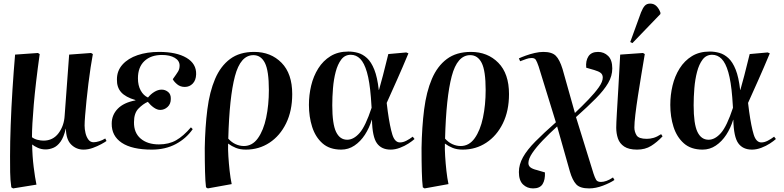

<svg xmlns="http://www.w3.org/2000/svg" viewBox="-20 -819 4363 1069"><path d="M53 230 43 224Q37 183 36.5 139.5Q36 96 36 51Q36 -25 39.5 -122Q43 -219 49.5 -321Q56 -423 64 -515L191 -524L201 -518Q178 -353 168 -236.5Q158 -120 158 -55Q171 -45 189 -40.5Q207 -36 222 -36Q275 -36 306 -77.5Q337 -119 340 -176L365 -515L487 -524L497 -518Q491 -487 484.5 -443.5Q478 -400 472 -352Q466 -304 461.5 -258.5Q457 -213 454 -176.5Q451 -140 451 -120Q451 -100 456 -78.5Q461 -57 472 -42Q483 -27 501 -27Q514 -27 532 -32.5Q550 -38 566 -48L573 -34Q565 -28 544 -16.5Q523 -5 497 4.5Q471 14 445 14Q405 14 376.5 -14Q348 -42 347 -102H346Q335 -55 317 -30Q299 -5 277 4Q255 13 234 13Q210 13 189.5 3.5Q169 -6 160 -14H159Q160 51 167.5 111Q175 171 183 209Z M825 14Q715 14 658 -24Q601 -62 602 -131Q602 -179 635.5 -213.5Q669 -248 734 -260V-262Q679 -278 654.5 -305.5Q630 -333 631 -377Q631 -425 662 -459.5Q693 -494 746 -512Q799 -530 866 -530Q963 -530 1018.5 -497Q1074 -464 1072 -405Q1071 -372 1053 -353.5Q1035 -335 1009 -335Q984 -335 966.5 -349.5Q949 -364 942 -378Q963 -407 971.5 -421Q980 -435 980 -454Q980 -481 953 -497Q926 -513 882 -513Q820 -513 784 -479Q748 -445 748 -383Q748 -343 763.5 -315Q779 -287 804 -276Q819 -295 839.5 -307.5Q860 -320 880 -320Q900 -320 916 -307Q932 -294 931 -268Q931 -240 913 -223.5Q895 -207 872 -207Q855 -207 836.5 -220Q818 -233 803 -252Q776 -240 751 -214.5Q726 -189 726 -139Q725 -80 763 -47.5Q801 -15 865 -15Q920 -15 960.5 -38Q1001 -61 1043 -110L1053 -100Q1017 -48 959 -17Q901 14 825 14Z M1137 230 1127 224Q1123 193 1121.5 136Q1120 79 1120 5Q1122 -112 1134.5 -210Q1147 -308 1177.5 -379.5Q1208 -451 1261 -490.5Q1314 -530 1395 -530Q1488 -530 1547.5 -469.5Q1607 -409 1607 -295Q1607 -202 1573 -132.5Q1539 -63 1480.5 -24.5Q1422 14 1349 14Q1317 14 1293.5 4.5Q1270 -5 1251 -19H1250Q1249 11 1251.5 51Q1254 91 1258.5 132Q1263 173 1270 206ZM1338 -6Q1385 -6 1416 -49.5Q1447 -93 1462 -164Q1477 -235 1477 -318Q1477 -425 1455 -468.5Q1433 -512 1391 -512Q1319 -512 1288 -394.5Q1257 -277 1251 -47Q1270 -26 1292.5 -16Q1315 -6 1338 -6Z M1880 14Q1815 14 1775.5 -21Q1736 -56 1718 -112.5Q1700 -169 1700 -235Q1700 -290 1712.5 -342.5Q1725 -395 1752 -438Q1779 -481 1820.5 -506.5Q1862 -532 1920 -532Q1947 -532 1973.5 -524.5Q2000 -517 2023.5 -495.5Q2047 -474 2064 -431.5Q2081 -389 2089 -318H2090Q2103 -365 2112 -398.5Q2121 -432 2127.5 -460Q2134 -488 2142 -518L2242 -527L2254 -522Q2219 -438 2191 -375.5Q2163 -313 2133 -246L2139 -198Q2151 -113 2164.5 -69.5Q2178 -26 2207 -26Q2224 -26 2242.5 -35.5Q2261 -45 2278 -58L2288 -45Q2276 -34 2254.5 -20Q2233 -6 2206.5 4Q2180 14 2155 14Q2104 14 2078.5 -21.5Q2053 -57 2051 -152H2050Q2036 -106 2011.5 -68.5Q1987 -31 1953.5 -8.5Q1920 14 1880 14ZM1913 -41Q1949 -41 1982 -78.5Q2015 -116 2049 -219L2045 -277Q2038 -365 2023 -417Q2008 -469 1985.5 -491.5Q1963 -514 1933 -514Q1900 -514 1880 -487.5Q1860 -461 1849 -419Q1838 -377 1834 -328Q1830 -279 1830 -233Q1830 -129 1851 -85Q1872 -41 1913 -41Z M2344 230 2334 224Q2330 193 2328.5 136Q2327 79 2327 5Q2329 -112 2341.5 -210Q2354 -308 2384.5 -379.5Q2415 -451 2468 -490.5Q2521 -530 2602 -530Q2695 -530 2754.5 -469.5Q2814 -409 2814 -295Q2814 -202 2780 -132.5Q2746 -63 2687.5 -24.5Q2629 14 2556 14Q2524 14 2500.5 4.5Q2477 -5 2458 -19H2457Q2456 11 2458.5 51Q2461 91 2465.5 132Q2470 173 2477 206ZM2545 -6Q2592 -6 2623 -49.5Q2654 -93 2669 -164Q2684 -235 2684 -318Q2684 -425 2662 -468.5Q2640 -512 2598 -512Q2526 -512 2495 -394.5Q2464 -277 2458 -47Q2477 -26 2499.5 -16Q2522 -6 2545 -6Z M2948 230Q2915 230 2892 208Q2869 186 2869 139Q2869 97 2892 56Q2915 15 2961 -31.5Q3007 -78 3075 -138L2979 -449Q2970 -475 2963.5 -485.5Q2957 -496 2941 -496Q2924 -496 2910 -490.5Q2896 -485 2876 -478L2869 -494Q2884 -501 2907.5 -509.5Q2931 -518 2957 -524Q2983 -530 3005 -530Q3053 -530 3074.5 -508.5Q3096 -487 3112 -435L3181 -190Q3222 -229 3257 -265.5Q3292 -302 3314 -333Q3336 -364 3336 -387Q3336 -404 3324.5 -413Q3313 -422 3289 -429L3244 -442Q3240 -480 3256 -505Q3272 -530 3310 -530Q3343 -530 3366 -507.5Q3389 -485 3389 -438Q3389 -396 3366 -356.5Q3343 -317 3298 -271.5Q3253 -226 3187 -167L3285 149Q3292 170 3299 182Q3306 194 3326 194Q3340 194 3357 188Q3374 182 3393 169L3401 183Q3378 199 3337.5 214.5Q3297 230 3260 230Q3209 230 3188 207Q3167 184 3153 136L3082 -115Q3038 -75 3002 -37.5Q2966 0 2944 32.5Q2922 65 2922 89Q2922 104 2933.5 113Q2945 122 2970 128L3014 141Q3016 182 3001 206Q2986 230 2948 230Z M3527 14Q3481 14 3455.5 -3Q3430 -20 3420.5 -48Q3411 -76 3411 -108Q3411 -131 3414.5 -190Q3418 -249 3423 -332.5Q3428 -416 3433 -515L3560 -524L3570 -518Q3561 -465 3551 -404.5Q3541 -344 3532 -286Q3523 -228 3517.5 -181.5Q3512 -135 3512 -109Q3512 -86 3524 -66Q3536 -46 3581 -46Q3600 -46 3619 -51.5Q3638 -57 3661 -72L3669 -60Q3638 -27 3605 -6.5Q3572 14 3527 14ZM3501 -579 3489 -585 3549 -750Q3559 -775 3570 -787Q3581 -799 3600 -799Q3621 -799 3635 -785Q3649 -771 3657 -749V-741Z M3892 14Q3827 14 3787.5 -21Q3748 -56 3730 -112.5Q3712 -169 3712 -235Q3712 -290 3724.5 -342.5Q3737 -395 3764 -438Q3791 -481 3832.5 -506.5Q3874 -532 3932 -532Q3959 -532 3985.5 -524.5Q4012 -517 4035.5 -495.5Q4059 -474 4076 -431.5Q4093 -389 4101 -318H4102Q4115 -365 4124 -398.5Q4133 -432 4139.5 -460Q4146 -488 4154 -518L4254 -527L4266 -522Q4231 -438 4203 -375.5Q4175 -313 4145 -246L4151 -198Q4163 -113 4176.5 -69.5Q4190 -26 4219 -26Q4236 -26 4254.5 -35.5Q4273 -45 4290 -58L4300 -45Q4288 -34 4266.5 -20Q4245 -6 4218.5 4Q4192 14 4167 14Q4116 14 4090.5 -21.5Q4065 -57 4063 -152H4062Q4048 -106 4023.5 -68.5Q3999 -31 3965.5 -8.5Q3932 14 3892 14ZM3925 -41Q3961 -41 3994 -78.5Q4027 -116 4061 -219L4057 -277Q4050 -365 4035 -417Q4020 -469 3997.5 -491.5Q3975 -514 3945 -514Q3912 -514 3892 -487.5Q3872 -461 3861 -419Q3850 -377 3846 -328Q3842 -279 3842 -233Q3842 -129 3863 -85Q3884 -41 3925 -41Z"/></svg>

Font: Literata 72pt SemiBold
Style: Italic
Weight: 600
Italic angle: -2°
Designer: Latin by Veronika Burian and Jose Scaglione. Greek by Irene Vlachou. Cyrillic by Vera Evstafieva
Foundry: TypeTogether
Version: Version 3.002